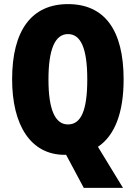

<svg xmlns="http://www.w3.org/2000/svg" viewBox="-20 -745 661 935"><path d="M582 -358C582 -599 489 -725 311 -725C134 -725 39 -597 39 -359C39 -136 129 9 295 9H302L388 170H579L457 -30C539 -85 582 -196 582 -358ZM216 -358C216 -505 248 -579 311 -579C374 -579 405 -509 405 -358C405 -208 375 -139 311 -139C248 -139 216 -212 216 -358Z"/></svg>

Font: Noto Sans Gujarati ExtraCondensed Black
Style: Regular
Weight: 900
Width: 2
Designer: Jelle Bosma - Monotype Design Team, Universal Thirst
Foundry: Monotype Imaging Inc.
Version: Version 2.106